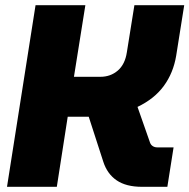

<svg xmlns="http://www.w3.org/2000/svg" viewBox="-20 -720 730 740"><path d="M7 0 117 -700H309L265 -424H367Q406 -424 434 -448Q462 -472 469 -519L498 -700H690L659 -505Q648 -439 611.5 -389Q575 -339 510 -308L558 -171Q561 -162 568.5 -157Q576 -152 586 -152H649L625 0H527Q466 0 429.5 -25Q393 -50 378 -97L322 -270Q316 -270 310 -270Q304 -270 298 -270H241L199 0Z"/></svg>

Font: MuseoModerno ExtraBold
Style: Italic
Weight: 800
Italic angle: -9°
Designer: Pablo Cosgaya, Héctor Gatti, Marcela Romero, and the Authors of The MuseoModerno Project.
Foundry: Omnibus-Type Team
Version: Version 1.003